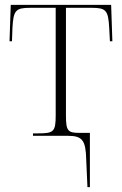

<svg xmlns="http://www.w3.org/2000/svg" viewBox="-20 -556 499 786"><path d="M333 98 338 210H348V-12H307C258 -12 250 -19 250 -83V-524H355C414 -524 423 -514 427 -443L430 -387H440L435 -536H24L19 -387H29L31 -442C35 -514 44 -524 104 -524H208V-83C208 -16 199 -10 135 -10H115V0H258C318 0 331 19 333 98Z"/></svg>

Font: Noto Serif Display SemiCondensed ExtraLight
Style: Regular
Weight: 200
Width: 4
Designer: Monotype Design Team
Foundry: Monotype Imaging Inc.
Version: Version 2.009